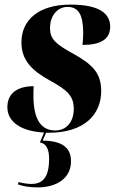

<svg xmlns="http://www.w3.org/2000/svg" viewBox="-20 -566 509 833"><path d="M191 10C346 10 419 -69 419 -171C419 -248 383 -286 296 -334C221 -375 197 -397 197 -444C197 -500 231 -536 273 -536C322 -536 340 -500 341 -426C341 -410 340 -392 338 -371C412 -371 458 -393 458 -450C458 -501 421 -546 286 -546C148 -546 73 -480 73 -382C73 -305 118 -260 196 -217C275 -174 300 -148 300 -93C300 -38 269 0 220 0C164 0 125 -39 125 -151C125 -163 125 -177 126 -192C58 -192 12 -163 12 -101C12 -36 73 4 171 9L153 52C184 57 193 87 193 123C193 208 162 232 116 232C101 232 80 229 60 224L58 234C81 242 105 247 144 247C222 247 288 210 288 134C288 84 262 45 165 44L180 10C184 10 188 10 191 10Z"/></svg>

Font: Noto Serif Display Condensed ExtraBold
Style: Italic
Weight: 800
Width: 3
Italic angle: -12°
Designer: Monotype Design Team
Foundry: Monotype Imaging Inc.
Version: Version 2.009